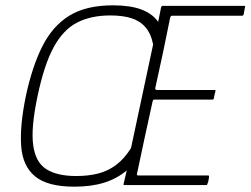

<svg xmlns="http://www.w3.org/2000/svg" viewBox="-20 -695 941 721"><path d="M259 6Q159 6 112 -32.5Q65 -71 59.5 -146.5Q54 -222 77 -334Q101 -446 139.5 -522Q178 -598 241 -636.5Q304 -675 404 -675Q469 -675 510.5 -659.5Q552 -644 574 -613Q577 -627 579.5 -640.5Q582 -654 585 -668Q587 -673 590 -673Q667 -673 743.5 -673Q820 -673 897 -673Q900 -673 900.5 -672Q901 -671 900 -668Q899 -662 897.5 -655Q896 -648 895 -641Q894 -639 893 -637.5Q892 -636 889 -636Q824 -636 758.5 -636Q693 -636 627 -636Q623 -636 621.5 -634Q620 -632 619 -629Q606 -563 592 -497Q578 -431 563 -364Q562 -362 564 -359.5Q566 -357 569 -357Q624 -357 678 -357Q732 -357 786 -357Q789 -357 789 -356Q789 -355 789 -352Q787 -346 785.5 -339Q784 -332 783 -326Q783 -324 781.5 -322.5Q780 -321 777 -321Q724 -321 669 -321Q614 -321 560 -321Q556 -321 555 -319.5Q554 -318 553 -314Q538 -246 523.5 -179Q509 -112 495 -45Q494 -41 494.5 -38.5Q495 -36 500 -36Q566 -36 631 -36Q696 -36 761 -36Q764 -36 764.5 -35Q765 -34 765 -31Q764 -25 763 -18Q762 -11 759 -5Q758 -2 757.5 -1Q757 0 754 0Q677 0 600.5 0Q524 0 447 0Q443 0 444 -4Q447 -17 450 -29.5Q453 -42 456 -55Q419 -24 371 -9Q323 6 259 6ZM266 -34Q312 -34 349 -43.5Q386 -53 416.5 -76Q447 -99 472 -139L555 -528Q547 -569 526 -593Q505 -617 472.5 -627Q440 -637 394 -637Q322 -637 270 -610.5Q218 -584 182 -518.5Q146 -453 121 -334Q96 -216 104.5 -151Q113 -86 153.5 -60Q194 -34 266 -34Z"/></svg>

Font: Glory Thin ExtraLight
Style: Italic
Weight: 250
Italic angle: -12°
Version: Version 1.011